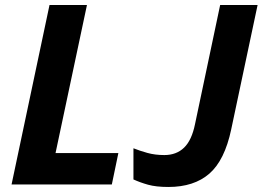

<svg xmlns="http://www.w3.org/2000/svg" viewBox="-20 -734 1045 764"><path d="M26 0 177 -714H326L201 -125H451L425 0ZM650 10Q601 10 569 1Q537 -8 511 -20V-144Q536 -134 566.5 -125.5Q597 -117 634 -117Q682 -117 712.5 -146.5Q743 -176 756 -240L856 -714H1005L900 -219Q874 -96 813 -43Q752 10 650 10Z"/></svg>

Font: Noto IKEA Latin
Style: Bold Italic
Weight: 700
Italic angle: -12°
Designer: Monotype Design Team
Foundry: Monotype Imaging Inc.
Version: Version 1.0